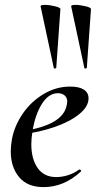

<svg xmlns="http://www.w3.org/2000/svg" viewBox="-20 -753 392 785"><path d="M24 -134Q24 -157 29 -185Q39 -238 72.5 -287.5Q106 -337 157.5 -368Q209 -399 267 -399Q304 -399 323 -386.5Q342 -374 342 -351Q342 -317 303.5 -286Q265 -255 202.5 -233.5Q140 -212 71 -204L73 -217Q239 -242 253 -324Q255 -334 255 -337Q255 -354 244 -363Q233 -372 217 -372Q179 -372 151.5 -328.5Q124 -285 113 -218Q108 -186 108 -164Q108 -103 134 -66Q160 -29 210 -29Q233 -29 257.5 -36.5Q282 -44 304 -60H305Q308 -60 310.5 -57Q313 -54 311 -52Q242 12 158 12Q92 12 58 -29Q24 -70 24 -134ZM163 -733Q182 -733 204.5 -727.5Q227 -722 227 -716L210 -476Q210 -474 205.5 -473Q201 -472 200 -475L146 -727Q145 -733 163 -733ZM288 -733Q307 -733 329.5 -727.5Q352 -722 352 -716L335 -476Q335 -474 330.5 -473Q326 -472 325 -475L271 -727Q270 -733 288 -733Z"/></svg>

Font: Cormorant Garamond SemiBold
Style: Italic
Weight: 600
Italic angle: -10°
Designer: Christian Thalmann (Catharsis Fonts)
Foundry: Catharsis Fonts
Version: Version 4.000